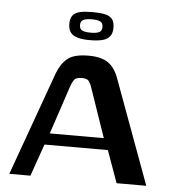

<svg xmlns="http://www.w3.org/2000/svg" viewBox="-48 -671 639 715"><g transform="rotate(5 271.5 -313.5)"><path d="M13 0 153 -389Q167 -425 191 -444.5Q215 -464 269 -464Q317 -464 342.5 -446Q368 -428 382 -389L525 0H414L371 -120H134L92 0ZM150 -163H352L289 -346Q285 -359 278.5 -369Q272 -379 251 -379Q229 -379 222 -368.5Q215 -358 211 -346ZM268 -522Q241 -522 223 -527Q205 -532 196 -543.5Q187 -555 187 -576Q187 -597 196 -608Q205 -619 223 -623Q241 -627 269 -627Q298 -627 316 -623Q334 -619 343 -608Q352 -597 352 -576Q352 -555 343 -543.5Q334 -532 316 -527Q298 -522 268 -522ZM269 -550Q290 -550 300.5 -555Q311 -560 311 -575Q311 -590 300.5 -595Q290 -600 269 -600Q249 -600 238 -595Q227 -590 227 -575Q227 -560 237.5 -555Q248 -550 269 -550Z"/></g></svg>

Font: Genos Thin Medium
Style: Regular
Weight: 500
Version: Version 1.010